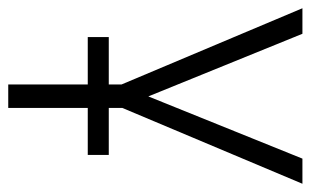

<svg xmlns="http://www.w3.org/2000/svg" viewBox="-164 -590 754 466"><g transform="rotate(90 213.0 -357.0)"><path d="M185 0H242V-193H356V-244H242V-277L426 -714H365L214 -340L62 -714H0L185 -275V-244H70V-193H185Z"/></g></svg>

Font: Noto Sans Display SemiCondensed Light
Style: Regular
Weight: 300
Width: 4
Designer: Monotype Design Team
Foundry: Monotype Imaging Inc.
Version: Version 1.900